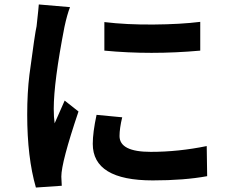

<svg xmlns="http://www.w3.org/2000/svg" viewBox="-20 -798 1040 861"><path d="M448 -699Q547 -687 668.5 -688Q790 -689 878 -700V-571Q656 -551 448 -571ZM528 -272Q516 -222 516 -188Q516 -117 656 -117Q780 -117 907 -143L909 -8Q806 11 665 11Q396 11 396 -153Q396 -204 413 -283ZM332 -298Q255 -70 255 -6Q255 7 257 35L141 43Q102 -92 102 -284Q102 -382 112 -463Q137 -652 144 -680Q154 -771 154 -778L294 -766Q281 -733 269 -677Q221 -430 221 -310Q221 -272 225 -245L270 -347Z"/></svg>

Font: Swei Fan Sans CJK TC
Style: Bold
Weight: 700
Version: Version 2.130